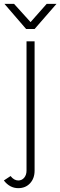

<svg xmlns="http://www.w3.org/2000/svg" viewBox="-52 -715 314 999"><path d="M-32 224 3 201Q21 224 43 224Q62 224 74 209.5Q86 195 86 173V-500H128V173Q128 213 104.5 238.5Q81 264 43 264Q-1 264 -32 224ZM-29 -695H21L107 -600L191 -695H242L128 -564H84Z"/></svg>

Font: Bellota Light
Style: Regular
Weight: 300
Designer: Kemie Guaida
Foundry: Kemie Guaida
Version: Version 4.001